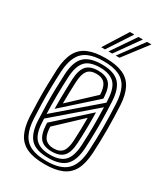

<svg xmlns="http://www.w3.org/2000/svg" viewBox="-195 -872 844 968"><g transform="rotate(30 227.0 -387.5)"><path d="M227.2 8.7Q163.2 8.7 124 -9.2Q84.7 -27.1 65.7 -64.8Q46.7 -102.5 43.4 -162Q41.2 -208.8 40.3 -253.3Q39.3 -297.7 40.2 -343.2Q41 -388.7 43.4 -438.4Q47 -500.1 67.1 -537.5Q87.2 -575 126.6 -591.8Q166.1 -608.7 227.2 -608.7Q289.4 -608.7 328.7 -591.4Q368 -574.1 387.5 -536.6Q407.1 -499 410.3 -438.2Q413.7 -368 413.9 -300.5Q414.2 -233 410.3 -162.1Q406.8 -100.4 386.9 -62.8Q366.9 -25.3 327.7 -8.3Q288.5 8.7 227.2 8.7ZM227.2 -9.6Q309 -9.6 345.9 -45.7Q382.8 -81.8 387.4 -163.3Q391.1 -232.7 391.1 -297.9Q391 -363.1 387.4 -437.1Q384.6 -491.1 367.8 -524.8Q351 -558.6 316.7 -574.5Q282.4 -590.4 227.2 -590.4Q172.9 -590.4 138.5 -574.9Q104 -559.4 86.8 -525.6Q69.5 -491.7 66.3 -437.1Q63.6 -383.8 62.9 -338.7Q62.1 -293.6 63.1 -251.2Q64.1 -208.9 66.3 -163.2Q69.2 -109.1 86.1 -75.2Q102.9 -41.3 137.4 -25.5Q171.8 -9.6 227.2 -9.6ZM227.2 -27.9Q155.1 -27.9 124.1 -60.6Q93 -93.4 89.1 -165.1Q86.8 -212.1 85.9 -255.4Q85 -298.7 85.9 -342.8Q86.8 -386.8 89.3 -435.7Q93.3 -509.4 125.6 -540.8Q158 -572.1 227.2 -572.1Q297.6 -572.1 329.1 -540.2Q360.7 -508.3 364.5 -436.1Q367 -386.2 367.8 -342.2Q368.6 -298.3 367.8 -255.2Q367.1 -212.2 364.5 -164.6Q360.5 -92.8 329.1 -60.4Q297.8 -27.9 227.2 -27.9ZM227.2 -46.3Q285.1 -46.3 311.6 -74.2Q338.1 -102.1 341.7 -166.8Q344.8 -225.4 345.2 -279.2Q345.6 -332.9 343.6 -389.9L110.9 -189.7Q111.2 -185.7 111.2 -183.3Q111.3 -180.9 111.6 -177.3Q111.8 -173.7 112 -165.3Q115.5 -99.3 143.4 -72.8Q171.4 -46.3 227.2 -46.3ZM227.2 -64.6Q180.7 -64.6 159.2 -88.3Q137.8 -112.1 134.9 -166.6Q134.8 -168.9 134.8 -171Q134.7 -173.2 134.7 -175.3Q134.6 -177.4 134.5 -179.4L321.7 -347.8Q322.6 -302.5 321.9 -258.6Q321.2 -214.6 318.8 -167.4Q315.8 -111.6 294.1 -88.1Q272.4 -64.6 227.2 -64.6ZM227.2 -82.9Q261.7 -82.9 277.6 -103Q293.4 -123 295.9 -168.8Q297.4 -201.6 298.4 -237Q299.5 -272.4 299.2 -302.9L158.1 -170.2Q158.3 -168.2 158.4 -165.6Q158.4 -162.9 158.6 -160.3Q158.7 -157.6 158.9 -155Q162.6 -115 179.6 -99Q196.7 -82.9 227.2 -82.9ZM109.9 -215.8 342.6 -415.9Q342.3 -421 342.1 -426.8Q341.8 -432.5 341.7 -434.9Q338.2 -501.7 310.1 -527.7Q281.9 -553.7 227.2 -553.7Q167.3 -553.7 141.4 -525Q115.5 -496.3 112 -433.7Q109.1 -375.6 108.5 -322.9Q107.9 -270.2 109.9 -215.8ZM131.9 -258.3Q131.5 -281.1 131.7 -312.4Q132 -343.6 133 -375.8Q133.9 -407.9 134.9 -432.9Q137.9 -487.8 159.3 -511.6Q180.7 -535.4 227.2 -535.4Q269.8 -535.4 292.2 -514.4Q314.6 -493.3 318.4 -439.9Q318.6 -437.8 318.7 -435.2Q318.7 -432.7 318.8 -430.2Q319 -427.7 319 -425.6ZM154.4 -302.8 295.1 -434.2Q294.9 -437.3 294.7 -442.7Q294.5 -448.2 294.2 -449.6Q290.2 -485.5 274.2 -501.3Q258.3 -517.1 227.2 -517.1Q191.7 -517.1 176 -496.8Q160.3 -476.4 157.8 -431.7Q156.5 -398.8 155.3 -364.7Q154.1 -330.6 154.4 -302.8ZM180.3 -645 267.4 -783.9H293L202 -645ZM264.7 -645 367 -783.9H392.6L286.4 -645ZM222.6 -645 317.2 -783.9H342.8L244.1 -645Z"/></g></svg>

Font: Big Shoulders Inline Text Thin
Style: Regular
Weight: 100
Designer: Patric King
Foundry: XO Type Co
Version: Version 2.002